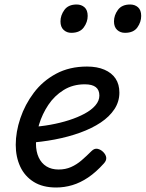

<svg xmlns="http://www.w3.org/2000/svg" viewBox="-20 -815 648 854"><path d="M230 19Q170 19 130 -6Q90 -31 70 -74Q50 -117 50 -171Q50 -228 70.5 -289Q91 -350 130.5 -402.5Q170 -455 229.5 -487Q289 -519 367 -519Q412 -519 444.5 -505Q477 -491 494 -465.5Q511 -440 511 -403Q511 -363 489 -329.5Q467 -296 428 -270Q389 -244 336.5 -225Q284 -206 223.5 -194.5Q163 -183 99 -179L115 -250Q159 -252 203.5 -260Q248 -268 287 -280.5Q326 -293 356.5 -309.5Q387 -326 404.5 -346.5Q422 -367 422 -390Q422 -415 406 -427.5Q390 -440 357 -440Q304 -440 263 -414.5Q222 -389 195 -348.5Q168 -308 154 -262Q140 -216 140 -176Q140 -141 152 -115Q164 -89 186.5 -75Q209 -61 241 -61Q271 -61 296 -72Q321 -83 343 -102Q365 -121 387 -143Q400 -156 414 -153Q428 -150 439 -139Q451 -127 452.5 -114Q454 -101 442 -88Q407 -49 372 -25.5Q337 -2 301.5 8.5Q266 19 230 19ZM297 -669Q277 -669 263 -682Q249 -695 249 -720Q249 -747 266.5 -771Q284 -795 321 -795Q342 -795 356 -782.5Q370 -770 370 -744Q370 -717 352.5 -693Q335 -669 297 -669ZM536 -669Q515 -669 501 -682Q487 -695 487 -720Q487 -747 504.5 -771Q522 -795 559 -795Q580 -795 594 -782.5Q608 -770 608 -744Q608 -717 591 -693Q574 -669 536 -669Z"/></svg>

Font: Playwrite SK
Style: Regular
Weight: 400
Designer: Veronika Burian, José Scaglione
Foundry: TypeTogether
Version: Version 1.002